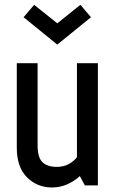

<svg xmlns="http://www.w3.org/2000/svg" viewBox="-20 -787 492 815"><path d="M200.2 8.8Q138.2 8.8 94.7 -34.2Q51.3 -77.1 51.3 -159.7V-518.6H139.6V-169.4Q139.6 -118.2 160.4 -98.4Q181.2 -78.6 221.2 -78.6Q248.5 -78.6 270.3 -89.8Q292 -101.1 306.6 -119.6V-518.6H395.5V0H340.3L318.8 -39.6Q296.9 -19 266.4 -5.1Q235.8 8.8 200.2 8.8ZM223.1 -597.7 80.1 -713.9 125 -766.6 223.1 -688 321.3 -766.6 366.2 -713.9Z"/></svg>

Font: Voltaire
Style: Regular
Weight: 400
Designer: Yvonne Schüttler, Eben Sorkin, Emma Marichal
Foundry: Sorkin Type Co.
Version: Version 1.010; ttfautohint (v1.8.4.7-5d5b)